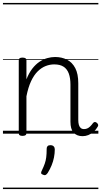

<svg xmlns="http://www.w3.org/2000/svg" viewBox="-20 -905 686 1300"><path d="M539 17Q520 17 504.5 11Q489 5 478 -7.5Q467 -20 462 -38Q457 -56 457 -81V-332Q457 -376 446 -406.5Q435 -437 411 -453Q387 -469 347 -469Q318 -469 289.5 -458Q261 -447 235.5 -422Q210 -397 190.5 -355.5Q171 -314 159 -253V-4Q159 6 152.5 10.5Q146 15 132 15Q119 15 113 10.5Q107 6 107 -4V-496Q107 -506 113 -510.5Q119 -515 132 -515Q146 -515 152.5 -510.5Q159 -506 159 -496V-368Q176 -411 198.5 -440Q221 -469 247 -486.5Q273 -504 300 -511.5Q327 -519 353 -519Q398 -519 433.5 -501Q469 -483 489.5 -444Q510 -405 510 -341V-93Q510 -73 514 -59.5Q518 -46 526.5 -38.5Q535 -31 549 -31Q560 -31 570 -35Q580 -39 590 -48.5Q600 -58 610 -72Q616 -79 622.5 -79Q629 -79 636 -73Q643 -67 644.5 -60.5Q646 -54 642 -48Q631 -28 614 -13Q597 2 578 9.5Q559 17 539 17ZM271 278Q260 274 258.5 267.5Q257 261 264 248Q276 223 283 203Q290 183 293 160Q296 137 296 102Q296 91 302 84.5Q308 78 321 78Q336 78 343.5 86Q351 94 351 106Q351 133 345.5 161Q340 189 329 215.5Q318 242 303 266Q296 276 289 279.5Q282 283 271 278ZM0 365H646V375H0ZM0 -20H646V0H0ZM0 -505H646V-500H0ZM0 -885H646V-875H0Z"/></svg>

Font: Playwrite GB J Guides
Style: Regular
Weight: 400
Designer: Veronika Burian, José Scaglione
Foundry: TypeTogether
Version: Version 1.003